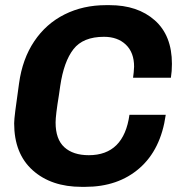

<svg xmlns="http://www.w3.org/2000/svg" viewBox="-20 -716 723 746"><path d="M648 -468Q648 -439 644 -414H497Q500 -434 501 -457Q501 -512 469 -542.5Q437 -573 384 -573Q303 -573 265.5 -525Q228 -477 214 -382L209 -347Q196 -268 196 -240Q196 -175 230 -144Q264 -113 325 -113Q461 -113 483 -270H624Q605 -135 522 -62.5Q439 10 311 10H297Q179 10 107 -54.5Q35 -119 35 -237Q35 -250 39.5 -286Q44 -322 54 -392Q67 -487 113 -555.5Q159 -624 231 -660Q303 -696 392 -696H406Q515 -696 581.5 -637Q648 -578 648 -468Z"/></svg>

Font: Chivo
Style: Bold Italic
Weight: 700
Italic angle: -8.05°
Designer: Hector Gatti
Foundry: Omnibus-Type
Version: Version 1.007